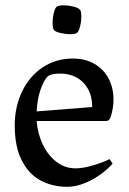

<svg xmlns="http://www.w3.org/2000/svg" viewBox="-20 -699 490 731"><path d="M397 -93.3 408.7 -76.2Q392.6 -57.1 365 -36.6Q337.4 -16.1 303.2 -2Q269 12.2 235.8 12.2Q179.7 12.2 134.8 -11.7Q89.8 -35.6 63 -87.9Q36.1 -140.1 36.1 -221.2Q36.1 -292 64 -350.3Q91.8 -408.7 142.3 -442.4Q192.9 -476.1 257.3 -476.1Q305.7 -476.1 340.6 -455.3Q375.5 -434.6 393.8 -399.2Q412.1 -363.8 412.1 -320.3Q412.1 -288.1 401.9 -254.9Q398.9 -246.1 394.8 -242.2Q390.6 -238.3 381.8 -238.3H119.6Q123 -191.4 142.3 -150.1Q161.6 -108.9 194.1 -83.5Q226.6 -58.1 267.1 -58.1Q289.1 -58.1 315.7 -64.5Q342.3 -70.8 364.7 -79.3Q387.2 -87.9 397 -93.3ZM160.2 -406.7Q146.5 -392.6 134.3 -357.7Q122.1 -322.8 119.6 -274.9L331.1 -291.5Q331.1 -332 314.7 -360.8Q298.3 -389.6 271 -404.3Q243.7 -418.9 210 -418.9Q172.4 -418.9 160.2 -406.7ZM180.2 -611.8Q180.2 -630.9 184.6 -649.2Q189 -667.5 195.8 -673.3Q201.7 -678.7 222.2 -678.7Q240.7 -678.7 259.3 -674.1Q277.8 -669.4 284.2 -662.1Q289.6 -656.7 289.6 -636.2Q289.6 -617.7 284.9 -598.6Q280.3 -579.6 272.9 -573.7Q266.6 -568.8 248 -568.8Q229.5 -568.8 210 -573.5Q190.4 -578.1 185.5 -584.5Q180.2 -591.3 180.2 -611.8Z"/></svg>

Font: Vesper Libre
Style: Regular
Weight: 400
Designer: Robert Keller & Kimya Gandhi
Foundry: Mota Italic
Version: Version 1.058